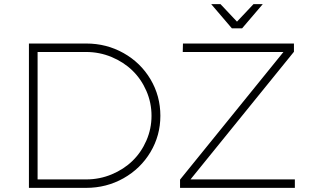

<svg xmlns="http://www.w3.org/2000/svg" viewBox="-20 -910 1497 930"><path d="M1152.8 -772.9H1103L1002.9 -890.1H1047.9L1127.9 -805.2L1208 -890.1H1252.9ZM397.9 -699.2Q496.1 -699.2 578.6 -652.8Q661.1 -606.4 709 -525.9Q756.8 -445.3 756.8 -349.1Q756.8 -253.9 709 -173.6Q661.1 -93.3 578.4 -46.6Q495.6 0 397 0H120.1V-699.2ZM902.8 -41H1408.2V0H852.1V-40L1353 -658.2H865.2L866.2 -699.2H1403.8V-659.2ZM397.9 -41Q462.4 -41 521 -65.4Q579.6 -89.8 621.8 -130.9Q664.1 -171.9 689 -229Q713.9 -286.1 713.9 -349.1Q713.9 -412.6 689 -469.7Q664.1 -526.9 621.6 -568.1Q579.1 -609.4 520.5 -633.8Q461.9 -658.2 397 -658.2H162.1V-41Z"/></svg>

Font: Montserrat-Arabic ExtraLight
Style: Regular
Weight: 275
Designer: Mohamed Gaber
Foundry: Kief Type Foundry
Version: Version 5.008;PS 005.008;hotconv 1.0.88;makeotf.lib2.5.64775